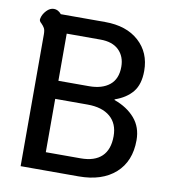

<svg xmlns="http://www.w3.org/2000/svg" viewBox="-81 -788 763 858"><g transform="rotate(10 300.5 -359.0)"><path d="M70 -598Q70 -617 65 -626Q60 -635 51 -644Q45 -649 42.5 -654Q40 -659 42 -666Q46 -685 61.5 -701.5Q77 -718 95 -718Q114 -718 129 -700H330Q427 -700 483.5 -649Q540 -598 540 -515Q540 -454 512 -419.5Q484 -385 432 -367V-364Q491 -343 525.5 -303Q560 -263 560 -204Q560 -108 499.5 -54Q439 0 333 0H70ZM309 -405Q368 -405 402 -432.5Q436 -460 436 -515Q436 -562 407 -590.5Q378 -619 323 -619H170V-405ZM328 -81Q391 -81 423.5 -112Q456 -143 456 -204Q456 -261 419.5 -292Q383 -323 317 -323H170V-81Z"/></g></svg>

Font: Niramit Medium
Style: Regular
Weight: 500
Designer: Katatrad Aksorn Co.,Ltd.
Foundry: Cadson Demak Co.,Ltd.
Version: Version 1.000; ttfautohint (v1.6)